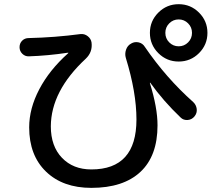

<svg xmlns="http://www.w3.org/2000/svg" viewBox="-20 -870 1040 935"><path d="M804.2 -663.6Q823.2 -644.5 850.1 -644.5Q877 -644.5 896 -663.6Q915 -682.6 915 -710Q915 -737.3 896 -756.3Q877 -775.4 850.1 -775.4Q823.2 -775.4 804.2 -756.3Q785.2 -737.3 785.2 -710Q785.2 -682.6 804.2 -663.6ZM751 -808.6Q792 -849.6 850.1 -849.6Q908.2 -849.6 949.2 -808.6Q990.2 -767.6 990.2 -710Q990.2 -652.3 949.2 -611.3Q908.2 -570.3 850.1 -570.3Q792 -570.3 751 -611.3Q710 -652.3 710 -710Q710 -767.6 751 -808.6ZM121.1 -595.7Q102.5 -594.7 88.9 -607.9Q75.2 -621.1 75.2 -640.1Q75.2 -659.2 87.9 -671.9Q100.6 -684.6 120.1 -684.6Q247.1 -687.5 372.1 -704.1Q391.6 -706.1 407.2 -693.8Q422.9 -681.6 425.8 -663.1Q431.6 -616.2 397.5 -584Q228.5 -426.8 227.5 -254.9Q227.5 -158.2 281.7 -101.6Q335.9 -44.9 424.8 -44.9Q644.5 -44.9 644.5 -288.1Q644.5 -419.9 592.8 -587.9Q586.9 -607.4 593.8 -627.9Q600.6 -648.4 619.1 -658.2Q635.7 -668 655.3 -663.6Q674.8 -659.2 685.5 -641.6Q788.1 -491.2 920.9 -373Q935.5 -359.4 938 -339.4Q940.4 -319.3 927.2 -303.2Q914.1 -287.1 893.6 -285.6Q873 -284.2 859.4 -297.9Q775.4 -377.9 711.9 -466.8L710.9 -467.8Q710 -467.8 710 -464.8Q747.1 -345.7 747.1 -259.8Q747.1 -110.4 663.6 -32.7Q580.1 44.9 424.8 44.9Q286.1 44.9 204.1 -34.2Q122.1 -113.3 122.1 -250Q122.1 -341.8 171.4 -435.5Q220.7 -529.3 311.5 -610.4Q312.5 -611.3 313 -612.3Q313.5 -613.3 310.5 -613.3Q211.9 -598.6 121.1 -595.7Z"/></svg>

Font: Rounded Mgen+ 2p medium
Style: Regular
Weight: 500
Designer: [Source Han Sans]
Ryoko NISHIZUKA  (kana & ideographs); Paul D. Hunt (Latin, Greek & Cyrillic); Wenlong ZHANG  (bopomofo
Version: Version 1.059.20150602